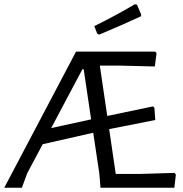

<svg xmlns="http://www.w3.org/2000/svg" viewBox="-36 -884 863 904"><path d="M792 -62 785 0H437L432 -64L403 -259L165 -205L92 -68L67 0H-16L322 -641H695L701 -633L693 -571L531 -575H434L469 -338L684 -383L691 -377L695 -319L478 -276L509 -65H622L786 -70ZM393 -322 358 -558H352L205 -281ZM609 -862 629 -815 627 -807Q532 -763 431 -721L422 -725L408 -761Q513 -813 599 -864Z"/></svg>

Font: Alegreya Sans
Style: Regular
Weight: 400
Designer: Juan Pablo del Peral
Foundry: Huerta Tipografica
Version: Version 2.008; ttfautohint (v1.6)